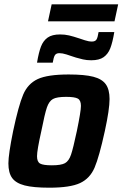

<svg xmlns="http://www.w3.org/2000/svg" viewBox="-20 -864 569 892"><path d="M19 -105Q19 -147 41 -255Q66 -373 87.5 -424Q109 -475 155 -496.5Q201 -518 299 -518Q373 -518 413.5 -507.5Q454 -497 471.5 -472.5Q489 -448 489 -404Q489 -356 467 -255Q441 -136 419.5 -85.5Q398 -35 352 -13.5Q306 8 209 8Q135 8 94.5 -2.5Q54 -13 36.5 -37Q19 -61 19 -105ZM337 -255Q356 -347 356 -372Q356 -398 341.5 -406Q327 -414 287 -414Q244 -414 226 -404Q208 -394 198 -365Q188 -336 172 -255Q152 -166 152 -138Q152 -112 166.5 -104Q181 -96 221 -96Q264 -96 282 -106Q300 -116 310 -145.5Q320 -175 337 -255ZM259 -704Q281 -704 300.5 -699.5Q320 -695 350 -685Q356 -683 374 -677Q392 -671 407 -671Q422 -671 428 -680Q434 -689 438 -715H511Q503 -667 492.5 -640Q482 -613 461.5 -598.5Q441 -584 404 -584Q383 -584 365.5 -588Q348 -592 333 -596.5Q318 -601 313 -603Q308 -605 289 -611Q270 -617 256 -617Q241 -617 235 -607.5Q229 -598 225 -573H152Q160 -621 170.5 -648Q181 -675 201.5 -689.5Q222 -704 259 -704ZM203 -765 220 -844H529L512 -765Z"/></svg>

Font: Saira Semi Condensed SemiBold
Style: Italic
Weight: 600
Width: 4
Italic angle: -12°
Designer: Hector Gatti with collaboration of the Omnibus-Type team
Foundry: Omnibus-Type
Version: Version 1.001; ttfautohint (v1.8)